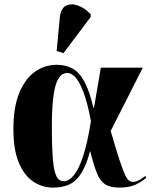

<svg xmlns="http://www.w3.org/2000/svg" viewBox="-20 -844 698 874"><path d="M221 10Q173 10 132 -17Q91 -44 66 -102.5Q41 -161 41 -257Q41 -356 67.5 -420.5Q94 -485 138.5 -517Q183 -549 239 -549Q278 -549 309 -532.5Q340 -516 363.5 -473.5Q387 -431 405 -354H408L439 -536H630L484 -248Q506 -171 521 -125Q536 -79 546 -55.5Q556 -32 565 -24Q574 -16 585 -16Q609 -16 641 -43L646 -35Q626 -17 597 -3.5Q568 10 525 10Q483 10 459.5 -4.5Q436 -19 421.5 -55Q407 -91 391 -154H389Q369 -74 332.5 -32Q296 10 221 10ZM271 -19Q293 -19 315.5 -45.5Q338 -72 358 -132Q378 -192 394 -293Q377 -382 358 -429.5Q339 -477 321 -494.5Q303 -512 287 -512Q273 -512 260 -502.5Q247 -493 237 -467Q227 -441 221.5 -392Q216 -343 216 -264Q216 -184 219.5 -135Q223 -86 230 -61Q237 -36 247 -27.5Q257 -19 271 -19ZM269 -602 238 -612 252 -762Q256 -805 279.5 -817.5Q303 -830 334.5 -819Q366 -808 393 -779V-767Z"/></svg>

Font: Noto Serif Display SemiCondensed Black
Style: Regular
Weight: 900
Width: 4
Designer: Monotype Design Team
Foundry: Monotype Imaging Inc.
Version: Version 2.009